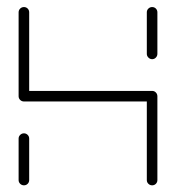

<svg xmlns="http://www.w3.org/2000/svg" viewBox="-20 -539 511 558"><path d="M49.6 -0.4Q43.3 -0.4 38.7 -4.8Q34.1 -9.3 34.1 -15.6V-136.3Q34.1 -142.6 38.7 -147Q43.3 -151.5 49.6 -151.5Q55.9 -151.5 60.4 -147Q64.8 -142.6 64.8 -136.3V-15.6Q64.8 -9.3 60.4 -4.8Q55.9 -0.4 49.6 -0.4ZM49.6 -518.5Q55.9 -518.5 60.4 -514.1Q64.8 -509.6 64.8 -503.3V-259.3Q64.8 -253 60.4 -248.5Q55.9 -244.1 49.6 -244.1Q43.3 -244.1 38.7 -248.5Q34.1 -253 34.1 -259.3V-503.3Q34.1 -509.6 38.7 -514.1Q43.3 -518.5 49.6 -518.5ZM422.2 -244.1H49.6V-274.8H422.2ZM422.2 -274.8Q428.5 -274.8 433 -270.2Q437.4 -265.6 437.4 -259.3V-15.6Q437.4 -9.3 433 -4.8Q428.5 -0.4 422.2 -0.4Q415.9 -0.4 411.3 -4.8Q406.7 -9.3 406.7 -15.6V-259.3Q406.7 -265.6 411.3 -270.2Q415.9 -274.8 422.2 -274.8ZM422.2 -367Q415.9 -367 411.3 -371.7Q406.7 -376.3 406.7 -382.6V-503.3Q406.7 -509.6 411.3 -514.1Q415.9 -518.5 422.2 -518.5Q428.5 -518.5 433 -514.1Q437.4 -509.6 437.4 -503.3V-382.6Q437.4 -376.3 433 -371.7Q428.5 -367 422.2 -367Z"/></svg>

Font: 26F Galaxy Hebrew Ultra Light
Style: Regular
Weight: 200
Designer: C₂₉H₂₅N₃O₅
Version: Version 1.000